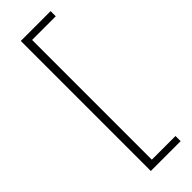

<svg xmlns="http://www.w3.org/2000/svg" viewBox="-265 -692 829 829"><g transform="rotate(-45 149.0 -278.0)"><path d="M87.5 119V-675H269.5V-643.5H125V87.5H269.5V119Z"/></g></svg>

Font: Anek Gujarati ExtraLight
Style: Regular
Weight: 250
Version: Version 1.003